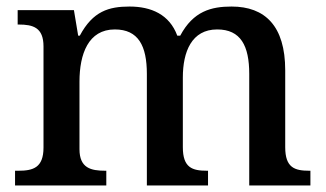

<svg xmlns="http://www.w3.org/2000/svg" viewBox="-20 -567 996 587"><path d="M26 0H305V-45H302C258 -45 223 -53 223 -111V-317C223 -402 250 -477 331 -477C403 -477 429 -427 429 -341V0H616V-45H613C568 -45 539 -54 539 -117V-330C539 -409 566 -477 644 -477C716 -477 742 -427 742 -341V0H929V-45H926C881 -45 852 -54 852 -117V-352C852 -488 790 -547 688 -547C626 -547 571 -533 531 -458H522C498 -523 442 -547 376 -547C313 -547 264 -533 224 -458H219L206 -536H34V-492H37C81 -492 113 -483 113 -425V-116C113 -54 81 -45 36 -45H26Z"/></svg>

Font: Noto Serif Medium
Style: Regular
Weight: 500
Designer: Monotype Design Team
Foundry: Monotype Imaging Inc.
Version: Version 2.013